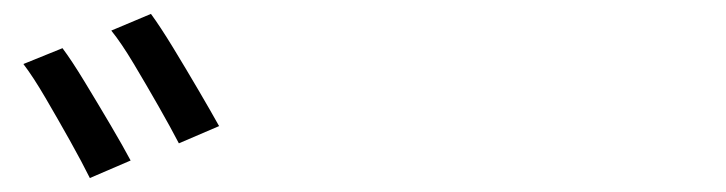

<svg xmlns="http://www.w3.org/2000/svg" viewBox="-20 -860 1040 275"><path d="M69.5 -791Q82.7 -773.4 101.2 -742.9Q119.7 -712.5 138.1 -681.3Q156.5 -650.1 167.1 -630.1L108.7 -605Q97.9 -626.8 80.5 -658Q63.1 -689.1 45.2 -719.7Q27.3 -750.3 13.5 -768.3ZM196.2 -840.1Q209.4 -822.1 227.9 -791.8Q246.4 -761.4 264.5 -730.5Q282.6 -699.6 293.8 -679.4L236.2 -654.7Q224.8 -676.7 207.2 -707.6Q189.6 -738.5 171.6 -768.6Q153.6 -798.7 139.4 -816.2Z"/></svg>

Font: Noto Sans JP
Style: Regular
Weight: 100
Designer: Ryoko NISHIZUKA 西塚涼子 (kana, bopomofo & ideographs); Paul D. Hunt (Latin, Greek & Cyrillic); Sandoll Communications 산돌커뮤니
Foundry: Adobe
Version: Version 2.004;hotconv 1.0.118;makeotfexe 2.5.65603